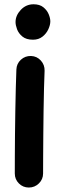

<svg xmlns="http://www.w3.org/2000/svg" viewBox="-20 -796 272 881"><path d="M51.3 -694.8Q51.3 -725.1 75.4 -750.7Q99.6 -776.4 133.8 -776.4Q162.1 -776.4 179 -762.7Q195.8 -749 203.4 -730.7Q210.9 -712.4 210.9 -698.2Q210.9 -681.6 201.9 -661.9Q192.9 -642.1 175 -627.9Q157.2 -613.8 131.3 -613.8Q100.6 -613.8 83 -628.2Q65.4 -642.6 58.3 -661.6Q51.3 -680.7 51.3 -694.8ZM122.6 -539.1Q149.4 -538.1 167.5 -518.1Q185.5 -498 184.6 -471.2Q183.1 -437.5 181.9 -389.4Q180.7 -341.3 179.9 -286.6Q179.2 -231.9 178.7 -177.7Q178.2 -123.5 178 -77.1Q177.7 -30.8 177.7 0Q177.7 26.9 158.4 45.7Q139.2 64.5 112.3 64.5Q85.4 64.5 66.7 45.7Q47.9 26.9 47.9 0Q47.9 -31.2 48.1 -77.6Q48.3 -124 48.8 -178.5Q49.3 -232.9 50.3 -288.1Q51.3 -343.3 52.5 -392.6Q53.7 -441.9 55.2 -477.1Q56.2 -503.9 75.9 -522Q95.7 -540 122.6 -539.1Z"/></svg>

Font: Mikhak-DS2-FD Bold
Style: Regular
Weight: 700
Designer: Amin Abedi
Version: Version 3.4